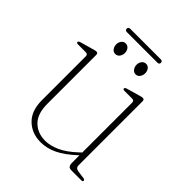

<svg xmlns="http://www.w3.org/2000/svg" viewBox="-175 -700 810 810"><g transform="rotate(45 229.5 -295.0)"><path d="M81 -122V-383Q81 -395.5 69 -395.5H22Q13.5 -395.5 13.5 -401.5Q13.5 -406 22 -409L83.5 -426.5Q93.5 -429.5 98.5 -429.5Q108 -429.5 108 -418.5V-127Q108 -67.5 137 -38.8Q166 -10 211.5 -10Q241.5 -10 275.2 -25.2Q309 -40.5 347.5 -76.5L357.5 -86V-383Q357.5 -395.5 346 -395.5H299Q290.5 -395.5 290.5 -401.5Q290.5 -406 299 -409L360 -426.5Q370 -429.5 375 -429.5Q384.5 -429.5 384.5 -418.5V-36.5Q384.5 -20 403.5 -17.5L437 -13Q446 -12 446 -5.5Q446 0 437.5 0H379Q367.5 0 362.5 -5.5Q357.5 -11 357.5 -25V-69.5L354.5 -66.5Q311.5 -26.5 275.2 -9.2Q239 8 202.5 8Q150 8 115.5 -25.2Q81 -58.5 81 -122ZM162 -478Q150.5 -478 143.2 -487.5Q136 -497 136 -510Q136 -522.5 143.2 -531.8Q150.5 -541 162 -541Q173.5 -541 180.8 -531.8Q188 -522.5 188 -510Q188 -497 180.8 -487.5Q173.5 -478 162 -478ZM283.5 -478Q272 -478 264.8 -487.5Q257.5 -497 257.5 -510Q257.5 -522.5 264.8 -531.8Q272 -541 283.5 -541Q295 -541 302 -531.8Q309 -522.5 309 -510Q309 -497 302 -487.5Q295 -478 283.5 -478ZM120.5 -588Q120.5 -598 131.5 -598H313.5Q324.5 -598 324.5 -588Q324.5 -578 313.5 -578H131.5Q120.5 -578 120.5 -588Z"/></g></svg>

Font: Fraunces 144pt Soft Thin
Style: Regular
Weight: 100
Version: Version 1.000;[0bf87f6ff]